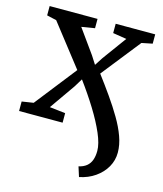

<svg xmlns="http://www.w3.org/2000/svg" viewBox="-118 -644 830 976"><g transform="rotate(15 297.0 -155.5)"><path d="M390.5 245.5 374 193.5Q399 188 415 175Q431 162 438.5 141.5Q446 121 446 93Q446 56.5 423 3Q400 -50.5 361.5 -112.8Q323 -175 276.5 -238L250 -194.5L155.5 -59.5L238.5 -50V0H9.5V-50L70.5 -59.5L241.5 -277.5L72 -495L21.5 -506.5V-555.5H273.5V-506.5L204 -495L294 -369.5L321.5 -326.5L349 -369L441 -495L369 -506.5V-555.5H577V-506.5L520.5 -495L358.5 -290.5Q395.5 -241.5 429.2 -193.5Q463 -145.5 490.2 -99.2Q517.5 -53 533.2 -9.5Q549 34 549 74.5Q549 115.5 529 150.8Q509 186 473.2 211Q437.5 236 390.5 245.5Z"/></g></svg>

Font: Merriweather Medium
Style: Regular
Weight: 500
Version: Version 2.100